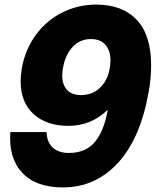

<svg xmlns="http://www.w3.org/2000/svg" viewBox="-20 -799 680 836"><path d="M25 -224H183Q184 -180 209.5 -156.5Q235 -133 280 -133Q354 -133 394 -182Q434 -231 449 -321Q377 -251 278 -251Q183 -251 126.5 -302Q70 -353 70 -445Q70 -469 75 -502Q90 -584 136 -647Q182 -710 251 -744.5Q320 -779 399 -779Q513 -779 575.5 -712.5Q638 -646 638 -515Q638 -456 627 -397Q591 -195 493 -89Q395 17 254 17Q136 17 76.5 -47Q17 -111 25 -224ZM458 -502Q461 -520 461 -536Q461 -579 439 -604Q417 -629 376 -629Q328 -629 296 -594.5Q264 -560 254 -502Q251 -486 251 -470Q251 -430 272 -407.5Q293 -385 333 -385Q382 -385 415.5 -417Q449 -449 458 -502Z"/></svg>

Font: Open Sauce One Black Italic
Style: Regular
Weight: 900
Italic angle: -10°
Designer: Alfredo Marco Pradil
Foundry: Creative Sauce Fz LLC
Version: Version 1.477